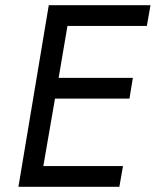

<svg xmlns="http://www.w3.org/2000/svg" viewBox="-20 -720 600 740"><path d="M192 -340H479L492 -420H206L240 -620H546L560 -700H254H216H168L51 0H96H133H440L454 -80H147Z"/></svg>

Font: Jost* 400 Book Italic
Style: Italic
Weight: 400
Italic angle: -10°
Version: Version 3.200; ttfautohint (v0.97) -l 8 -r 50 -G 200 -x 14 -